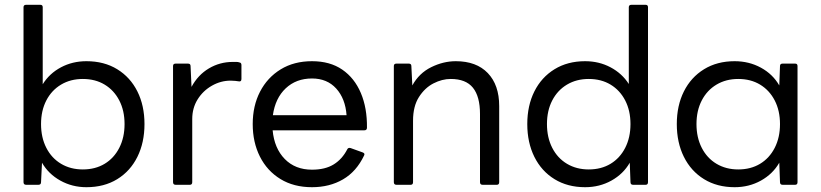

<svg xmlns="http://www.w3.org/2000/svg" viewBox="-20 -770 3421 800"><path d="M340 10Q281 10 231.5 -17.5Q182 -45 155 -92L151 -11Q151 0 140 0H89Q78 0 78 -11V-740Q78 -750 89 -750H148Q158 -750 158 -740V-419Q186 -464 234 -489.5Q282 -515 340 -515Q414 -515 468.5 -481.5Q523 -448 552.5 -389Q582 -330 582 -253Q582 -176 552.5 -116.5Q523 -57 468.5 -23.5Q414 10 340 10ZM325 -64Q377 -64 416 -87.5Q455 -111 477 -154Q499 -197 499 -253Q499 -309 477 -351.5Q455 -394 416 -417.5Q377 -441 325 -441Q274 -441 234.5 -417.5Q195 -394 173 -351.5Q151 -309 151 -253Q151 -197 173 -154Q195 -111 234.5 -87.5Q274 -64 325 -64Z M712 0Q701 0 701 -11V-495Q701 -505 712 -505H763Q774 -505 774 -495L778 -408Q805 -458 850.5 -485Q896 -512 950 -512Q959 -512 965.5 -512Q972 -512 977 -510Q986 -509 986 -499V-441Q986 -429 975 -431Q968 -432 960 -433Q952 -434 941 -434Q900 -434 863 -413Q826 -392 803.5 -356Q781 -320 781 -274V-11Q781 0 771 0Z M1280 10Q1204 10 1148.5 -24Q1093 -58 1063 -117.5Q1033 -177 1033 -253Q1033 -329 1063.5 -388Q1094 -447 1149.5 -481Q1205 -515 1280 -515Q1355 -515 1406 -480Q1457 -445 1483.5 -382.5Q1510 -320 1509 -238Q1509 -227 1498 -227H1116Q1123 -152 1166.5 -107.5Q1210 -63 1280 -63Q1335 -63 1370.5 -85Q1406 -107 1427 -148Q1431 -156 1441 -153L1491 -135Q1502 -131 1497 -122Q1465 -55 1409 -22.5Q1353 10 1280 10ZM1280 -443Q1214 -443 1170.5 -402Q1127 -361 1117 -290H1424Q1419 -359 1381 -401Q1343 -443 1280 -443Z M1632 0Q1621 0 1621 -11V-495Q1621 -505 1632 -505H1683Q1694 -505 1694 -495L1698 -414Q1726 -465 1776.5 -490Q1827 -515 1879 -515Q1965 -515 2012.5 -465.5Q2060 -416 2060 -328V-11Q2060 0 2050 0H1991Q1980 0 1980 -11V-295Q1980 -368 1950.5 -404.5Q1921 -441 1858 -441Q1822 -441 1786 -422.5Q1750 -404 1725.5 -365.5Q1701 -327 1701 -267V-11Q1701 0 1691 0Z M2418 10Q2345 10 2290.5 -23.5Q2236 -57 2206.5 -116.5Q2177 -176 2177 -253Q2177 -330 2206.5 -389Q2236 -448 2290.5 -481.5Q2345 -515 2418 -515Q2476 -515 2524 -489.5Q2572 -464 2600 -420V-740Q2600 -750 2611 -750H2670Q2680 -750 2680 -740V-11Q2680 0 2670 0H2618Q2607 0 2607 -11L2604 -92Q2577 -45 2527.5 -17.5Q2478 10 2418 10ZM2433 -64Q2485 -64 2524 -87.5Q2563 -111 2585 -154Q2607 -197 2607 -253Q2607 -309 2585 -351.5Q2563 -394 2524 -417.5Q2485 -441 2433 -441Q2382 -441 2342.5 -417.5Q2303 -394 2281 -351.5Q2259 -309 2259 -253Q2259 -197 2281 -154Q2303 -111 2342.5 -87.5Q2382 -64 2433 -64Z M3041 10Q2968 10 2913.5 -23.5Q2859 -57 2829.5 -116.5Q2800 -176 2800 -253Q2800 -330 2829.5 -389Q2859 -448 2913.5 -481.5Q2968 -515 3041 -515Q3101 -515 3150.5 -488Q3200 -461 3227 -414L3230 -495Q3230 -505 3241 -505H3293Q3303 -505 3303 -495V-11Q3303 0 3293 0H3241Q3230 0 3230 -11L3227 -92Q3200 -45 3150.5 -17.5Q3101 10 3041 10ZM3056 -64Q3108 -64 3147 -87.5Q3186 -111 3208 -154Q3230 -197 3230 -253Q3230 -309 3208 -351.5Q3186 -394 3147 -417.5Q3108 -441 3056 -441Q3005 -441 2965.5 -417.5Q2926 -394 2904 -351.5Q2882 -309 2882 -253Q2882 -197 2904 -154Q2926 -111 2965.5 -87.5Q3005 -64 3056 -64Z"/></svg>

Font: LINE Seed Sans App
Style: Regular
Weight: 400
Designer: LINE VX Design & Dalton Maag Ltd & Sandoll Inc
Foundry: Dalton Maag Ltd
Version: Version 1.003